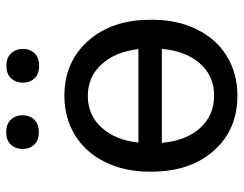

<svg xmlns="http://www.w3.org/2000/svg" viewBox="-102 -660 772 608"><g transform="rotate(-90 284.0 -356.0)"><path d="M44.4 -269Q44.4 -346.7 74.5 -408.4Q104.5 -470.2 159.4 -504.2Q214.4 -538.1 284.2 -538.1Q387.7 -538.1 453.6 -468.3Q519.5 -398.4 524.9 -286.6L525.4 -258.3Q525.4 -181.2 495.1 -119.1Q464.8 -57.1 410.2 -23.7Q355.5 9.8 285.2 9.8Q176.8 9.8 110.6 -65.2Q44.4 -140.1 44.4 -262.7ZM433.1 -229.5H135.7Q142.1 -153.8 182.1 -108.9Q222.2 -64 285.2 -64Q348.1 -64 387.5 -109.4Q426.8 -154.8 433.1 -229.5ZM284.2 -463.9Q223.1 -463.9 183.6 -419.7Q144 -375.5 136.7 -303.7H432.6Q423.8 -377.4 384 -420.7Q344.2 -463.9 284.2 -463.9ZM116.2 -670.4Q116.2 -692.4 129.6 -707.3Q143.1 -722.2 169.4 -722.2Q195.8 -722.2 209.5 -707.3Q223.1 -692.4 223.1 -670.4Q223.1 -648.4 209.5 -633.8Q195.8 -619.1 169.4 -619.1Q143.1 -619.1 129.6 -633.8Q116.2 -648.4 116.2 -670.4ZM326.2 -669.4Q326.2 -691.4 339.6 -706.5Q353 -721.7 379.4 -721.7Q405.8 -721.7 419.4 -706.5Q433.1 -691.4 433.1 -669.4Q433.1 -647.5 419.4 -632.8Q405.8 -618.2 379.4 -618.2Q353 -618.2 339.6 -632.8Q326.2 -647.5 326.2 -669.4Z"/></g></svg>

Font: RobotoInd
Style: Regular
Weight: 400
Designer: Google
Version: Version 2.001101; 2014